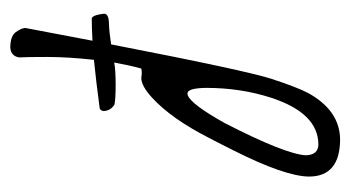

<svg xmlns="http://www.w3.org/2000/svg" viewBox="-180 -458 707 388"><g transform="rotate(-90 174.0 -264.5)"><path d="M209.5 -333C198.7 -332.7 185.5 -325.4 169.9 -311C141.6 -285 114.6 -246.7 88.9 -196.3C85 -189.1 76.7 -172.9 64 -147.5C28.5 -77.1 10.7 -25.7 10.7 6.8C11.1 47.5 35.6 68.2 84.5 68.8C124.2 68.8 155.9 47.2 179.7 3.9C187.5 -11.1 196.9 -35.5 208 -69.3C219.1 -103.2 242.4 -211.4 277.8 -394C295.1 -396.6 309.7 -398.1 321.5 -398.4C333.4 -398.8 339.5 -401.9 339.8 -407.7C338.5 -421.7 335.6 -430.2 331.1 -433.1C317.7 -433.1 302.4 -432.6 285.2 -431.6L311 -567.4C310.7 -572.9 307.9 -579.3 302.5 -586.7C297.1 -594 286.6 -597.7 271 -597.7C259.6 -596.7 253.1 -590.7 251.5 -579.6C252.1 -570.2 252.4 -551.4 252.4 -523.4C252.4 -495.4 250.5 -463.9 246.6 -428.7C217.6 -425.8 184.9 -421.9 148.4 -417C145.5 -416 143.7 -413.4 143.1 -409.2C143.4 -399.7 147.8 -392.4 156.2 -387.2C163.4 -385.6 176.8 -384.8 196.3 -384.8C215.8 -384.8 230.8 -385.7 241.2 -387.7C237.3 -366.5 233.2 -348.3 229 -333C226.4 -332.4 223 -332 218.8 -332ZM178.7 -239.7C185.9 -239.4 189.6 -226.7 189.9 -201.7C189.9 -155.4 183.3 -111.7 169.9 -70.3C149.1 -6.8 117.5 24.9 75.2 24.9C61.5 24.6 54.4 16.3 53.7 0C55 -27.7 76.8 -82.7 119.1 -165L127 -178.7C150.7 -219.4 168 -239.7 178.7 -239.7Z"/></g></svg>

Font: Kristi
Style: Medium
Weight: 400
Italic angle: -15°
Version: Version 1.003